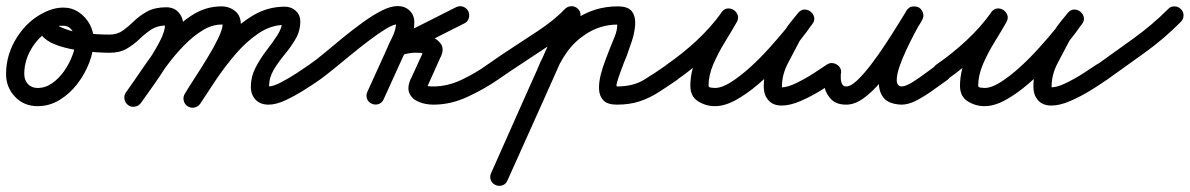

<svg xmlns="http://www.w3.org/2000/svg" viewBox="-40 -315 3922 633"><path d="M137 -222Q94 -202 67 -160Q40 -118 40 -71Q40 -51 52 -38Q64 -25 84 -25Q110 -25 132.5 -41Q155 -57 172 -81.5Q189 -106 199 -133Q209 -160 209 -183Q209 -199 198 -214.5Q187 -230 169 -230Q164 -230 156.5 -230Q149 -230 148 -228Q148 -228 148 -228Q148 -228 148 -228Q148 -228 148 -228Q148 -228 148 -228Q148 -227 147.5 -229.5Q147 -232 147 -234Q149 -237 152 -232.5Q155 -228 157 -227Q192 -210 237.5 -205.5Q283 -201 321 -201Q334 -201 342.5 -192Q351 -183 351 -171Q351 -158 342 -149.5Q333 -141 321 -141Q304 -141 273 -143Q242 -145 206.5 -151Q171 -157 141.5 -168.5Q112 -180 96.5 -199.5Q81 -219 92 -248Q92 -248 92 -248Q92 -248 92 -248Q92 -248 92 -248Q92 -248 92 -248Q100 -273 123 -281.5Q146 -290 169 -290Q197 -290 220 -274.5Q243 -259 256 -234.5Q269 -210 269 -183Q269 -147 254.5 -109Q240 -71 215 -38.5Q190 -6 156.5 14.5Q123 35 84 35Q39 35 9.5 4Q-20 -27 -20 -71Q-20 -136 16.5 -193Q53 -250 112 -277Q123 -282 134.5 -277.5Q146 -273 152 -262Q157 -251 152.5 -239Q148 -227 137 -222Z M321 -201Q347 -201 365.5 -214.5Q384 -228 402.5 -246Q421 -264 446 -277.5Q471 -291 508 -291Q534 -291 549 -274Q564 -257 564 -232Q564 -205 548.5 -170.5Q533 -136 510 -99.5Q487 -63 464 -31Q441 1 425 24Q417 34 405 36.5Q393 39 383 32Q373 24 370.5 12Q368 0 375 -10Q388 -28 409 -57Q430 -86 452 -119.5Q474 -153 489 -183Q504 -213 504 -232Q504 -237 507.5 -234Q511 -231 508 -231Q479 -231 458.5 -217.5Q438 -204 419.5 -186Q401 -168 378 -154.5Q355 -141 321 -141Q309 -141 300 -150Q291 -159 291 -171Q291 -183 300 -192Q309 -201 321 -201ZM375 -10Q402 -48 435 -96.5Q468 -145 507.5 -190Q547 -235 592.5 -264.5Q638 -294 690 -294Q716 -294 735 -278.5Q754 -263 754 -235Q754 -209 739 -174Q724 -139 702 -102Q680 -65 657.5 -31.5Q635 2 620 25Q614 36 602 38.5Q590 41 579 34Q568 28 565.5 16Q563 4 570 -7Q580 -24 600.5 -55.5Q621 -87 642.5 -122Q664 -157 679 -188Q694 -219 694 -235Q694 -234 690 -234Q659 -234 628 -215Q597 -196 567.5 -166Q538 -136 512 -101Q486 -66 463.5 -33Q441 0 425 24Q418 34 405.5 36.5Q393 39 383 32Q373 25 370.5 12.5Q368 0 375 -10ZM570 -7Q597 -48 631 -97Q665 -146 706 -191Q747 -236 795 -264.5Q843 -293 899 -293Q920 -293 935 -279.5Q950 -266 950 -244Q950 -213 934.5 -186.5Q919 -160 898.5 -135.5Q878 -111 862.5 -85Q847 -59 847 -29Q847 -23 844 -26.5Q841 -30 845 -30Q861 -30 887.5 -44Q914 -58 940 -75Q966 -92 980 -102Q990 -109 1002 -106.5Q1014 -104 1022 -94Q1029 -84 1026.5 -72Q1024 -60 1014 -52Q994 -38 964 -19Q934 0 902.5 15Q871 30 845 30Q818 30 802.5 13.5Q787 -3 787 -29Q787 -62 802.5 -92Q818 -122 838.5 -148.5Q859 -175 874.5 -199Q890 -223 890 -244Q890 -245 890.5 -243Q891 -241 891 -240Q894 -235 899 -233Q899 -233 899 -233Q854 -233 813 -205.5Q772 -178 736.5 -136.5Q701 -95 671.5 -51Q642 -7 620 27Q613 37 601 39.5Q589 42 578 35Q568 28 565.5 16Q563 4 570 -7Z M980 -102Q1002 -117 1030.5 -141Q1059 -165 1091.5 -191.5Q1124 -218 1156.5 -241.5Q1189 -265 1218.5 -280Q1248 -295 1271 -295Q1295 -295 1310.5 -280Q1326 -265 1326 -241Q1326 -210 1312 -179Q1298 -148 1285 -120Q1270 -87 1255 -54Q1240 -21 1225 12Q1220 24 1208.5 28Q1197 32 1186 27Q1174 22 1170 10.5Q1166 -1 1171 -12Q1186 -45 1201 -78Q1216 -111 1231 -144Q1240 -166 1253 -192Q1266 -218 1266 -241Q1266 -243 1269.5 -239Q1273 -235 1271 -235Q1257 -235 1232.5 -220Q1208 -205 1177.5 -182Q1147 -159 1116 -133.5Q1085 -108 1058 -86Q1031 -64 1014 -52Q1004 -45 991.5 -47.5Q979 -50 972 -60Q965 -70 967.5 -82.5Q970 -95 980 -102ZM1491 -238Q1439 -212 1388 -186Q1337 -160 1286 -134Q1273 -128 1263 -134.5Q1253 -141 1249 -152Q1244 -163 1247 -174.5Q1250 -186 1263 -190Q1282 -196 1301.5 -199Q1321 -202 1341 -201Q1341 -201 1340 -201Q1339 -201 1339 -201Q1360 -202 1381.5 -194Q1403 -186 1414 -169.5Q1425 -153 1413 -127Q1413 -127 1413 -127Q1413 -127 1413 -127Q1413 -128 1413 -128Q1413 -128 1413 -128Q1402 -104 1391.5 -80Q1381 -56 1370 -32Q1370 -32 1370 -32Q1370 -32 1370 -31Q1370 -31 1370 -31Q1370 -31 1370 -31Q1369 -30 1368.5 -28.5Q1368 -27 1368 -25Q1368 -25 1367.5 -27.5Q1367 -30 1363 -33Q1362 -34 1366 -32.5Q1370 -31 1372 -31Q1379 -30 1389 -30Q1436 -30 1483 -52.5Q1530 -75 1567 -102Q1577 -109 1589 -106.5Q1601 -104 1609 -94Q1616 -84 1613.5 -72Q1611 -60 1601 -52Q1556 -21 1501 4.5Q1446 30 1389 30Q1363 30 1341 21Q1319 12 1310 -7Q1301 -26 1315 -57Q1315 -57 1315 -57Q1315 -57 1315 -57Q1315 -56 1315 -56Q1315 -56 1315 -56Q1326 -80 1337 -104Q1348 -128 1359 -152Q1359 -152 1359 -152Q1359 -152 1359 -153Q1359 -153 1359 -153Q1359 -153 1359 -153Q1359 -153 1358.5 -149Q1358 -145 1360 -141Q1363 -136 1355 -138.5Q1347 -141 1341 -141Q1341 -141 1340 -141Q1339 -141 1339 -141Q1324 -142 1309.5 -139.5Q1295 -137 1281 -133Q1268 -128 1258 -134Q1248 -140 1244 -150Q1240 -160 1243 -171Q1246 -182 1258 -188Q1310 -214 1361 -239.5Q1412 -265 1463 -291Q1475 -297 1486.5 -293Q1498 -289 1504 -278Q1509 -267 1505.5 -255Q1502 -243 1491 -238Z M1559 -60Q1552 -70 1554.5 -82.5Q1557 -95 1567 -102Q1608 -131 1650.5 -158.5Q1693 -186 1735 -214Q1759 -230 1781 -247.5Q1803 -265 1822 -285Q1831 -294 1843.5 -294.5Q1856 -295 1865 -286Q1874 -278 1874 -265.5Q1874 -253 1866 -244Q1844 -221 1819.5 -201.5Q1795 -182 1769 -164Q1727 -136 1685 -108.5Q1643 -81 1601 -52Q1591 -45 1578.5 -47.5Q1566 -50 1559 -60ZM1856 -292Q1868 -287 1872 -275.5Q1876 -264 1871 -252Q1812 -119 1752.5 14Q1693 147 1633 280Q1628 292 1616.5 296Q1605 300 1594 295Q1582 290 1578 278.5Q1574 267 1579 256Q1638 123 1697.5 -10.5Q1757 -144 1817 -277Q1822 -288 1833.5 -292.5Q1845 -297 1856 -292ZM1749 -49Q1738 -53 1733 -64.5Q1728 -76 1732 -88Q1751 -136 1781.5 -178.5Q1812 -221 1855 -250Q1919 -294 1996 -294Q2032 -294 2044 -276.5Q2056 -259 2054 -232.5Q2052 -206 2043 -179Q2034 -152 2027 -133Q2023 -124 2016.5 -107Q2010 -90 2003.5 -72Q1997 -54 1994 -42Q1991 -30 1994 -30Q2047 -30 2082.5 -51.5Q2118 -73 2159 -102Q2169 -109 2181 -106.5Q2193 -104 2201 -94Q2208 -84 2205.5 -72Q2203 -60 2193 -52Q2161 -30 2131.5 -11Q2102 8 2069 19Q2036 30 1994 30Q1963 30 1949.5 16Q1936 2 1935 -20.5Q1934 -43 1940.5 -68.5Q1947 -94 1956 -117Q1965 -140 1971 -156Q1978 -173 1986.5 -194Q1995 -215 1995 -234Q1995 -241 1997.5 -237.5Q2000 -234 1996 -234Q1938 -234 1889 -201Q1853 -177 1828 -141.5Q1803 -106 1788 -66Q1784 -55 1772.5 -50Q1761 -45 1749 -49Z M2158 -102Q2209 -137 2256 -180.5Q2303 -224 2339 -274Q2347 -286 2358.5 -287Q2370 -288 2379 -282Q2388 -276 2392 -265.5Q2396 -255 2389 -242Q2372 -212 2350 -176.5Q2328 -141 2312 -104Q2296 -67 2296 -32Q2296 -27 2305 -26Q2314 -25 2317 -25Q2340 -25 2370.5 -44.5Q2401 -64 2434 -94Q2467 -124 2497.5 -158Q2528 -192 2552.5 -222Q2577 -252 2590 -270Q2598 -282 2610 -282.5Q2622 -283 2631 -276Q2640 -269 2643.5 -257.5Q2647 -246 2637 -234Q2627 -222 2616.5 -209Q2606 -196 2598 -182Q2598 -182 2598 -182Q2598 -182 2598 -182Q2598 -183 2598 -183Q2598 -183 2598 -183Q2580 -148 2559 -109Q2538 -70 2538 -30Q2538 -25 2539 -24Q2539 -24 2539 -24Q2539 -24 2538 -24Q2538 -24 2538 -24.5Q2538 -25 2538 -25Q2541 -19 2538 -20.5Q2535 -22 2533.5 -24.5Q2532 -27 2537 -27Q2556 -27 2585 -41Q2614 -55 2642 -73Q2670 -91 2686 -102Q2696 -109 2708 -106.5Q2720 -104 2728 -94Q2735 -84 2732.5 -72Q2730 -60 2720 -52Q2699 -37 2666.5 -17Q2634 3 2599.5 18Q2565 33 2537 33Q2501 33 2486 5Q2486 5 2486 4.5Q2486 4 2486 4Q2485 4 2485 4Q2485 4 2485 4Q2478 -11 2478 -30Q2478 -79 2500.5 -124Q2523 -169 2546 -211Q2546 -211 2546 -211Q2546 -211 2546 -212Q2546 -212 2546 -212Q2546 -212 2546 -212Q2555 -228 2567 -242.5Q2579 -257 2591 -272Q2600 -283 2611.5 -283.5Q2623 -284 2632 -277Q2641 -270 2644 -259Q2647 -248 2638 -236Q2621 -211 2593.5 -176.5Q2566 -142 2531.5 -105.5Q2497 -69 2459.5 -37Q2422 -5 2385.5 15Q2349 35 2317 35Q2287 35 2261.5 19Q2236 3 2236 -32Q2236 -74 2252.5 -115.5Q2269 -157 2293 -196.5Q2317 -236 2337 -272Q2344 -284 2356 -285Q2368 -286 2377 -280Q2387 -273 2391.5 -262Q2396 -251 2387 -240Q2348 -185 2297.5 -137.5Q2247 -90 2192 -52Q2182 -45 2169.5 -47.5Q2157 -50 2150 -60Q2143 -70 2145.5 -82.5Q2148 -95 2158 -102Z M2702 -107Q2714 -107 2723 -98Q2732 -89 2732 -77Q2732 -70 2732 -58.5Q2732 -47 2736 -38.5Q2740 -30 2750 -30Q2765 -30 2786.5 -50.5Q2808 -71 2832 -102.5Q2856 -134 2879 -169Q2902 -204 2920.5 -234Q2939 -264 2949 -280Q2957 -292 2968.5 -293.5Q2980 -295 2990 -290Q2999 -284 3003 -272.5Q3007 -261 3000 -249Q2997 -243 2994 -238Q2991 -233 2987 -227Q2984 -222 2973 -201Q2962 -180 2948.5 -151.5Q2935 -123 2925.5 -95.5Q2916 -68 2916.5 -49.5Q2917 -31 2933 -30Q2933 -30 2933 -30Q2933 -30 2933 -30Q2932 -30 2932 -30Q2932 -30 2932 -30Q2946 -30 2969 -44.5Q2992 -59 3014.5 -76Q3037 -93 3050 -102Q3060 -109 3072 -106.5Q3084 -104 3092 -94Q3099 -84 3096.5 -72Q3094 -60 3084 -52Q3065 -39 3038.5 -19.5Q3012 0 2984 15Q2956 30 2932 30Q2932 30 2932 30Q2932 30 2931 30Q2931 30 2931 30Q2931 30 2931 30Q2891 28 2874.5 9Q2858 -10 2857.5 -40.5Q2857 -71 2867.5 -106Q2878 -141 2893.5 -175Q2909 -209 2924.5 -237Q2940 -265 2948 -279Q2956 -292 2968 -293.5Q2980 -295 2989 -289Q2999 -283 3003 -271.5Q3007 -260 2999 -248Q2985 -225 2964 -190.5Q2943 -156 2917.5 -117.5Q2892 -79 2864 -45.5Q2836 -12 2807 9Q2778 30 2750 30Q2719 30 2702 14Q2685 -2 2678.5 -26.5Q2672 -51 2672 -77Q2672 -89 2681 -98Q2690 -107 2702 -107Z M3047 -102Q3098 -137 3145 -180.5Q3192 -224 3228 -274Q3236 -286 3247.5 -287Q3259 -288 3268 -282Q3277 -276 3281 -265.5Q3285 -255 3278 -242Q3261 -212 3239 -176.5Q3217 -141 3201 -104Q3185 -67 3185 -32Q3185 -27 3194 -26Q3203 -25 3206 -25Q3229 -25 3259.5 -44.5Q3290 -64 3323 -94Q3356 -124 3386.5 -158Q3417 -192 3441.5 -222Q3466 -252 3479 -270Q3487 -282 3499 -282.5Q3511 -283 3520 -276Q3529 -269 3532.5 -257.5Q3536 -246 3526 -234Q3516 -222 3505.5 -209Q3495 -196 3487 -182Q3487 -182 3487 -182Q3487 -182 3487 -182Q3487 -183 3487 -183Q3487 -183 3487 -183Q3469 -148 3448 -109Q3427 -70 3427 -30Q3427 -25 3428 -24Q3428 -24 3428 -24Q3428 -24 3427 -24Q3427 -24 3427 -24.5Q3427 -25 3427 -25Q3430 -19 3427 -20.5Q3424 -22 3422.5 -24.5Q3421 -27 3426 -27Q3445 -27 3474 -41Q3503 -55 3531 -73Q3559 -91 3575 -102Q3585 -109 3597 -106.5Q3609 -104 3617 -94Q3624 -84 3621.5 -72Q3619 -60 3609 -52Q3588 -37 3555.5 -17Q3523 3 3488.5 18Q3454 33 3426 33Q3390 33 3375 5Q3375 5 3375 4.5Q3375 4 3375 4Q3374 4 3374 4Q3374 4 3374 4Q3367 -11 3367 -30Q3367 -79 3389.5 -124Q3412 -169 3435 -211Q3435 -211 3435 -211Q3435 -211 3435 -212Q3435 -212 3435 -212Q3435 -212 3435 -212Q3444 -228 3456 -242.5Q3468 -257 3480 -272Q3489 -283 3500.5 -283.5Q3512 -284 3521 -277Q3530 -270 3533 -259Q3536 -248 3527 -236Q3510 -211 3482.5 -176.5Q3455 -142 3420.5 -105.5Q3386 -69 3348.5 -37Q3311 -5 3274.5 15Q3238 35 3206 35Q3176 35 3150.5 19Q3125 3 3125 -32Q3125 -74 3141.5 -115.5Q3158 -157 3182 -196.5Q3206 -236 3226 -272Q3233 -284 3245 -285Q3257 -286 3266 -280Q3276 -273 3280.5 -262Q3285 -251 3276 -240Q3237 -185 3186.5 -137.5Q3136 -90 3081 -52Q3071 -45 3058.5 -47.5Q3046 -50 3039 -60Q3032 -70 3034.5 -82.5Q3037 -95 3047 -102Z M3574 -100Q3634 -143 3696 -187.5Q3758 -232 3811 -285Q3819 -294 3831.5 -294Q3844 -294 3853 -285Q3862 -277 3862 -264.5Q3862 -252 3853 -243Q3799 -188 3735 -142Q3671 -96 3608 -51Q3598 -44 3586 -46Q3574 -48 3567 -58Q3559 -68 3561 -80.5Q3563 -93 3574 -100Z"/></svg>

Font: FRB American Cursive Guidelines Arrows
Style: Bold Italic
Weight: 700
Italic angle: -25°
Version: Version 2.0;Modular Font Editor K font №1